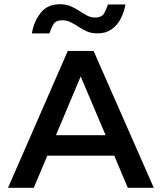

<svg xmlns="http://www.w3.org/2000/svg" viewBox="-20 -889 767 909"><path d="M18 0 301 -648H423L708 0H585L521 -152H204L140 0ZM245 -249H480L362 -527ZM442 -731Q413 -731 391.5 -740.5Q370 -750 352 -762Q334 -774 315.5 -783.5Q297 -793 274 -793Q243 -793 232 -772.5Q221 -752 214 -731H131Q140 -787 172.5 -828Q205 -869 263 -869Q292 -869 314.5 -859.5Q337 -850 355.5 -837.5Q374 -825 392 -815.5Q410 -806 430 -806Q462 -806 473.5 -827Q485 -848 491 -868H574Q568 -832 551.5 -800.5Q535 -769 508 -750Q481 -731 442 -731Z"/></svg>

Font: Syne SemiBold
Style: Regular
Weight: 600
Designer: Lucas Descroix
Foundry: Bonjour Monde
Version: Version 2.200; ttfautohint (v1.8.4)